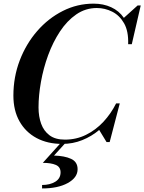

<svg xmlns="http://www.w3.org/2000/svg" viewBox="-20 -780 792 1054"><path d="M312.5 166Q312.5 136.5 286.2 125.2Q260 114 215 114L322.5 -5.5H348.5L276.5 74Q334.5 75.5 370.2 92Q406 108.5 406 149Q406 195 352 224.8Q298 254.5 211 254.5V235.5Q254 235.5 283.2 217.8Q312.5 200 312.5 166ZM321.5 10Q241 10 180.8 -22.2Q120.5 -54.5 87 -114Q53.5 -173.5 53.5 -255Q53.5 -357.5 88.5 -448.8Q123.5 -540 184.5 -610Q245.5 -680 325 -720Q404.5 -760 494 -760Q547.5 -760 590.5 -740.2Q633.5 -720.5 660 -682L735.5 -750H752.5L703.5 -537.5H683.5Q686 -608.5 661.2 -652Q636.5 -695.5 596.2 -715.8Q556 -736 511.5 -736Q449.5 -736 398.8 -701Q348 -666 309.2 -607.2Q270.5 -548.5 244.2 -476.8Q218 -405 204.8 -330.5Q191.5 -256 191.5 -190Q191.5 -140.5 206 -100.5Q220.5 -60.5 252.2 -37Q284 -13.5 336 -13.5Q399 -13.5 452.5 -40Q506 -66.5 547.8 -111.5Q589.5 -156.5 617.5 -212.5H637.5L582 0H565L524.5 -66.5Q483 -31.5 431.5 -10.8Q380 10 321.5 10Z"/></svg>

Font: Bodoni* 11pt Medium
Style: Italic
Weight: 500
Italic angle: -13°
Version: Version 2.3